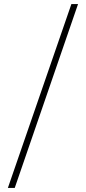

<svg xmlns="http://www.w3.org/2000/svg" viewBox="-20 -822 426 952"><path d="M19 110 334 -802H367L53 110Z"/></svg>

Font: Literata 60pt Light
Style: Regular
Weight: 300
Designer: Latin by Veronika Burian and Jose Scaglione. Greek by Irene Vlachou. Cyrillic by Vera Evstafieva.
Foundry: TypeTogether
Version: Version 3.103;gftools[0.9.29]